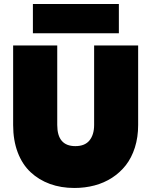

<svg xmlns="http://www.w3.org/2000/svg" viewBox="-20 -936 759 963"><path d="M45.9 -309.1V-708H267.1V-309.1Q267.1 -203.1 357.9 -203.1Q405.8 -203.1 429 -231.9Q452.1 -260.7 452.1 -309.1V-708H672.9V-309.1Q672.9 -247.6 656.5 -196Q640.1 -144.5 611.1 -107.4Q582 -70.3 542 -44.4Q502 -18.6 454.1 -5.9Q406.2 6.8 353 6.8Q286.1 6.8 230.5 -13.4Q174.8 -33.7 133.3 -72.5Q91.8 -111.3 68.8 -171.9Q45.9 -232.4 45.9 -309.1ZM145 -769V-916H576.2V-769Z"/></svg>

Font: SVN-Poppins Black
Style: Regular
Weight: 900
Designer: Ninad Kale (Devanagari), Jonny Pinhorn (Latin)
Foundry: Indian Type Foundry
Version: Version 3.002 2017